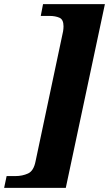

<svg xmlns="http://www.w3.org/2000/svg" viewBox="-76 -780 532 928"><path d="M-56 128 -44 71H-1Q32 71 59.5 58.5Q87 46 96 -1L229 -629Q231 -642 231 -653Q231 -686 211 -694.5Q191 -703 164 -703H121L132 -760H431L242 128Z"/></svg>

Font: Noto Serif ExtraBold
Style: Italic
Weight: 800
Italic angle: -12°
Designer: Monotype Design Team
Foundry: Monotype Imaging Inc.
Version: Version 2.013